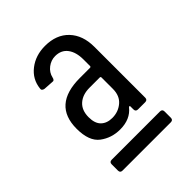

<svg xmlns="http://www.w3.org/2000/svg" viewBox="-137 -783 588 588"><g transform="rotate(-45 157.0 -489.0)"><path d="M155 -664Q137 -664 122 -652.5Q107 -641 103 -623Q101 -612 92 -614L61 -616Q50 -618 52 -627Q56 -663 85 -685.5Q114 -708 155 -708Q204 -708 232 -678.5Q260 -649 260 -599V-379Q260 -369 250 -369H219Q209 -369 209 -379V-392Q209 -394 207.5 -394.5Q206 -395 204 -393Q181 -364 137 -364Q100 -364 72 -385Q44 -406 44 -460Q44 -563 161 -563H205Q209 -563 209 -567V-595Q209 -627 195 -645.5Q181 -664 155 -664ZM209 -468V-517Q209 -521 205 -521H161Q131 -521 113 -505Q95 -489 95 -459Q95 -432 108.5 -419Q122 -406 145 -406Q171 -406 190 -422Q209 -438 209 -468ZM43 -280V-307Q43 -317 53 -317H262Q272 -317 272 -307V-280Q272 -270 262 -270H53Q43 -270 43 -280Z"/></g></svg>

Font: Barlow Condensed
Style: Regular
Weight: 400
Width: 3
Designer: Jeremy Tribby
Foundry: Tribby Type
Version: Version 1.500